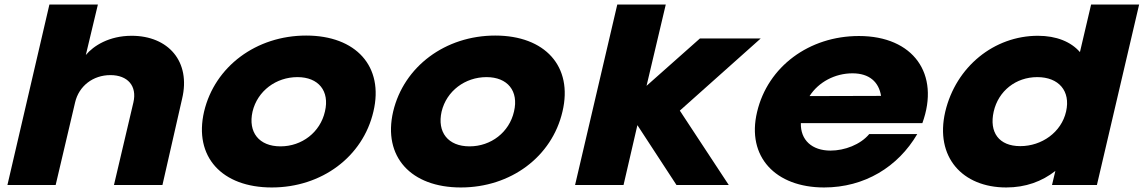

<svg xmlns="http://www.w3.org/2000/svg" viewBox="-20 -820 5069 851"><path d="M12.9 0H226.7L312.9 -366.3C329.7 -438.6 392.1 -487.1 469.3 -487.1C546.5 -487.1 588.1 -438.6 571.3 -366.3L485.1 0H700L787.1 -382.2C826.7 -547.5 725.7 -661.4 563.4 -661.4C463.4 -661.4 394.1 -616.8 360.4 -576.2L413.9 -800H199Z M1099.4 -325.7C1121.2 -416.8 1203.4 -478.2 1298.4 -478.2C1391.5 -478.2 1442 -416.8 1420.2 -325.7C1399.4 -233.7 1318.2 -171.3 1223.2 -171.3C1128.1 -171.3 1078.6 -233.7 1099.4 -325.7ZM1184.6 10.9C1405.4 10.9 1588.5 -124.8 1635.1 -325.7C1682.6 -525.7 1557.8 -662.4 1337 -662.4C1116.2 -662.4 932.1 -525.7 884.6 -325.7C838 -124.8 963.8 10.9 1184.6 10.9Z M1937.4 -325.7C1959.2 -416.8 2041.4 -478.2 2136.4 -478.2C2229.5 -478.2 2280 -416.8 2258.2 -325.7C2237.4 -233.7 2156.2 -171.3 2061.2 -171.3C1966.1 -171.3 1916.6 -233.7 1937.4 -325.7ZM2022.6 10.9C2243.4 10.9 2426.5 -124.8 2473.1 -325.7C2520.6 -525.7 2395.8 -662.4 2175 -662.4C1954.2 -662.4 1770.1 -525.7 1722.6 -325.7C1676 -124.8 1801.8 10.9 2022.6 10.9Z M2528.9 0H2743.7L2805.1 -265.3L2978.4 0H3210.1L2993.2 -329.7L3351.7 -649.5H3082.3L2845.7 -439.6L2930.9 -800H2716Z M3568.2 -394.1C3607.8 -456.4 3681.1 -495 3758.3 -495C3833.6 -495 3875.2 -456.4 3885.1 -395ZM3632.6 10.9C3811.8 10.9 3960.3 -80.2 4045.5 -225.7H3832.6C3794 -179.2 3723.7 -152.5 3661.3 -152.5C3579.1 -152.5 3527.6 -199 3529.6 -274.3H4068.2C4147.4 -492.1 4028.6 -660.4 3787 -660.4C3566.3 -660.4 3383.1 -524.8 3335.6 -323.8C3288 -124.8 3417.7 10.9 3632.6 10.9Z M4384.4 -325.7C4405.2 -416.8 4482.4 -478.2 4577.5 -478.2C4672.5 -478.2 4726 -416.8 4705.2 -325.7C4684.4 -233.7 4597.3 -172.3 4502.2 -172.3C4407.2 -172.3 4363.6 -233.7 4384.4 -325.7ZM4439.9 10.9C4526 10.9 4598.3 -15.8 4657.7 -62.4L4642.8 0H4841.8L5029 -800H4816.1L4766.6 -589.1C4727 -634.7 4662.6 -661.4 4580.5 -661.4C4386.4 -661.4 4217.1 -524.8 4169.6 -324.8C4123 -123.8 4245.8 10.9 4439.9 10.9Z"/></svg>

Font: Calandify
Style: Semi Bold Italic
Weight: 700
Italic angle: -12°
Designer: Larry Fischer
Foundry: Larry Fischer
Version: Version 1.0; ttfautohint (v1.8.4.7-5d5b)